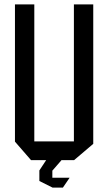

<svg xmlns="http://www.w3.org/2000/svg" viewBox="-20 -728 489 873"><path d="M121 0 48 -84V-708H136V-85H316V-708H404V-74L317 0H259V1L218 48V80H296V81L266 125H218V124H217L159 95V47L190 0Z"/></svg>

Font: Foldit Thin
Style: Regular
Weight: 400
Version: Version 1.003